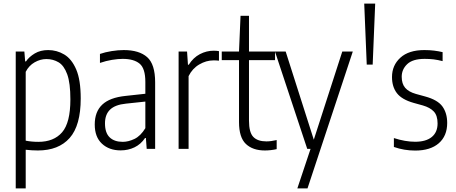

<svg xmlns="http://www.w3.org/2000/svg" viewBox="-20 -828 2536 1068"><path d="M67.5 220V-541.5H115.5L120 -486.5H124.5Q142 -512 173.5 -530.8Q205 -549.5 248 -549.5Q296 -549.5 337.2 -525Q378.5 -500.5 403.8 -442Q429 -383.5 429 -280.5Q429 -130 367.5 -60.5Q306 9 190.5 9Q158 9 123 5V220ZM193.5 -39Q279.5 -39 325.5 -92.2Q371.5 -145.5 371.5 -275Q371.5 -366.5 353.8 -415Q336 -463.5 305.8 -481.5Q275.5 -499.5 238 -499.5Q204.5 -499.5 172.8 -481.5Q141 -463.5 123 -428.5V-45.5Q155.5 -39 193.5 -39Z M651 8.5Q587 8.5 547 -28.8Q507 -66 507 -135.5Q507 -206.5 548.8 -246Q590.5 -285.5 678.5 -294.5L788.5 -306.5V-372Q788.5 -447.5 756.5 -474Q724.5 -500.5 662.5 -500.5Q636 -500.5 602.8 -495Q569.5 -489.5 536 -478V-528Q564.5 -538 601 -543.8Q637.5 -549.5 668.5 -549.5Q754 -549.5 798.5 -510.2Q843 -471 843 -370V0H796L791.5 -60.5H787Q763.5 -25.5 728.2 -8.5Q693 8.5 651 8.5ZM564 -142Q564 -89 590 -64Q616 -39 663 -39Q694 -39 728 -55.2Q762 -71.5 788.5 -115V-263L680.5 -251.5Q620.5 -245.5 592.2 -218.2Q564 -191 564 -142Z M973.5 0V-541.5H1020.5L1025.5 -468H1030Q1055 -507.5 1091.8 -526.8Q1128.5 -546 1169.5 -546Q1178.5 -546 1185.8 -545.2Q1193 -544.5 1198 -543.5V-490.5Q1190 -491.5 1183 -491.8Q1176 -492 1166.5 -492Q1127 -492 1088.5 -469.5Q1050 -447 1029 -404.5V0Z M1453.5 9Q1386 9 1347.8 -27.2Q1309.5 -63.5 1309.5 -149V-493.5H1213.5V-541.5H1309.5L1318 -740H1365V-541.5H1510V-493.5H1365V-157Q1365 -91.5 1389 -66.5Q1413 -41.5 1462 -41.5Q1487 -41.5 1519 -49V1.5Q1504.5 5 1487 7Q1469.5 9 1453.5 9Z M1689 0 1509.5 -541.5H1569L1725.5 -51L1884 -541.5H1942.5L1690.5 220H1634L1707.5 0Z M2020 -468.5 2006 -808H2067L2053 -468.5Z M2289.5 9.5Q2228 9.5 2171 -10.5V-60Q2234.5 -39.5 2289 -39.5Q2349.5 -39.5 2381.8 -66Q2414 -92.5 2414 -141.5Q2414 -185.5 2393 -207.8Q2372 -230 2332 -241.5L2281.5 -255.5Q2215.5 -274 2188 -309.5Q2160.5 -345 2160.5 -399.5Q2160.5 -464.5 2207 -507Q2253.5 -549.5 2340.5 -549.5Q2369.5 -549.5 2394 -546.5Q2418.5 -543.5 2442 -538V-488Q2415 -495 2391.8 -497.8Q2368.5 -500.5 2342 -500.5Q2275.5 -500.5 2245 -471.2Q2214.5 -442 2214.5 -401Q2214.5 -362 2233.8 -339.5Q2253 -317 2293.5 -305.5L2344.5 -291.5Q2414.5 -272.5 2441 -235.8Q2467.5 -199 2467.5 -144Q2467.5 -72 2420.8 -31.2Q2374 9.5 2289.5 9.5Z"/></svg>

Font: Encode Sans Condensed Light
Style: Regular
Weight: 300
Width: 3
Designer: Multiple Designers
Foundry: Impallari Type
Version: Version 3.000; ttfautohint (v1.8.3) -l 8 -r 50 -G 200 -x 14 